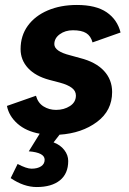

<svg xmlns="http://www.w3.org/2000/svg" viewBox="-20 -532 522 774"><path d="M23 186 51 129Q87 148 107 148Q131 148 145.5 138.5Q160 129 160 112Q160 83 96 78L140 7Q85 -3 50.5 -33.5Q16 -64 8 -105L125 -146Q133 -117 155.5 -103Q178 -89 206 -89Q238 -89 262 -104.5Q286 -120 286 -147Q286 -165 270 -177.5Q254 -190 221 -199L179 -210Q123 -225 93 -257.5Q63 -290 63 -334Q63 -388 92 -428Q121 -468 172.5 -490Q224 -512 290 -512Q367 -512 410 -482.5Q453 -453 466 -401L353 -361Q346 -387 327.5 -398.5Q309 -410 274 -410Q243 -410 221 -394Q199 -378 199 -354Q199 -325 263 -309L303 -298Q366 -282 399 -246.5Q432 -211 432 -161Q432 -86 371 -40.5Q310 5 220 11L196 42Q223 52 239 72.5Q255 93 255 117Q255 168 221.5 195Q188 222 128 222Q76 222 23 186Z"/></svg>

Font: Oak Sans
Style: Bold Italic
Weight: 700
Italic angle: -9.5°
Foundry: Erik Kennedy, Walven
Version: Version 1.000